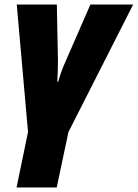

<svg xmlns="http://www.w3.org/2000/svg" viewBox="-20 -573 598 833"><path d="M51.8 240.2 101.6 0 52.7 -553.2H226.6L231.4 -310.5Q231.4 -287.1 230.7 -263.7Q230 -240.2 228.5 -218.8H232.9Q236.3 -232.9 243.4 -253.9Q250.5 -274.9 259.8 -295.9L372.1 -553.2H557.6L276.9 0L226.1 240.2Z"/></svg>

Font: Open Sans SemiCondensed ExtraBold
Style: Italic
Weight: 800
Width: 4
Italic angle: -12°
Designer: Monotype Design Team
Foundry: Monotype Imaging Inc.
Version: Version 3.003